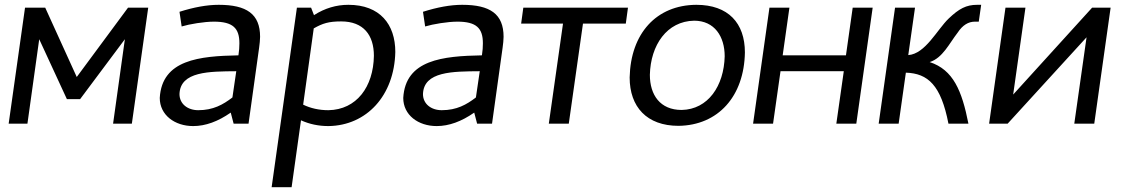

<svg xmlns="http://www.w3.org/2000/svg" viewBox="-20 -514 4672 798"><path d="M94 0 143 -351 258 -102H313L499 -351L450 0H528L596 -482H512L299 -194L168 -482H84L16 0Z M962 -218 946 -109C907 -79 866 -56 804 -56C760 -56 726 -82 726 -123C729 -218 851 -217 962 -218ZM889 -494C840 -494 786 -484 726 -465L735 -404C768 -414 829 -424 869 -424C948 -424 975 -397 975 -334C975 -319 974 -303 971 -284C809 -281 653 -266 644 -107C644 -36 706 10 783 10C834 10 886 -9 939 -46L951 0H1013L1057 -316C1059 -332 1061 -347 1061 -361C1061 -456 1005 -494 889 -494Z M1345 -56C1306 -56 1271 -64 1240 -79L1284 -396C1321 -417 1346 -425 1398 -425C1491 -425 1534 -368 1534 -282C1532 -153 1462 -58 1345 -56ZM1623 -298C1623 -413 1559 -494 1428 -494C1378 -494 1330 -480 1285 -451L1273 -482H1214L1109 264H1192L1231 -14C1266 2 1304 10 1345 10C1504 8 1619 -117 1623 -298Z M1974 -218 1958 -109C1919 -79 1878 -56 1816 -56C1772 -56 1738 -82 1738 -123C1741 -218 1863 -217 1974 -218ZM1901 -494C1852 -494 1798 -484 1738 -465L1747 -404C1780 -414 1841 -424 1881 -424C1960 -424 1987 -397 1987 -334C1987 -319 1986 -303 1983 -284C1821 -281 1665 -266 1656 -107C1656 -36 1718 10 1795 10C1846 10 1898 -9 1951 -46L1963 0H2025L2069 -316C2071 -332 2073 -347 2073 -361C2073 -456 2017 -494 1901 -494Z M2261 0H2344L2403 -416H2581L2590 -482H2155L2146 -416H2320Z M2865 -428C2950 -428 2992 -362 2992 -280C2989 -157 2923 -59 2813 -57C2724 -57 2681 -119 2681 -203C2684 -327 2752 -426 2865 -428ZM3076 -296C3076 -418 3007 -494 2874 -494C2708 -493 2601 -375 2597 -192C2597 -70 2668 9 2800 9C2965 7 3073 -114 3076 -296Z M3487 -218 3456 0H3539L3607 -482H3524L3496 -284H3233L3261 -482H3178L3110 0H3193L3224 -218Z M4041 -494C3996 -494 3966 -478 3923 -437C3875 -391 3826 -290 3755 -285L3783 -482H3700L3632 0H3715L3745 -212C3837 -209 3891 -160 3922 0H4005C3978 -137 3942 -224 3844 -256C3898 -273 3925 -333 3960 -378C3981 -410 4005 -424 4032 -424H4048L4058 -494Z M4159 -482 4091 0H4168L4496 -359L4445 0H4528L4596 -482H4519L4191 -121L4242 -482Z"/></svg>

Font: Cantarell
Style: Oblique
Weight: 400
Italic angle: -8°
Designer: Dave Crossland
Version: Version 0.024